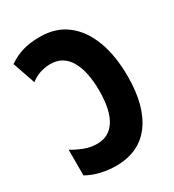

<svg xmlns="http://www.w3.org/2000/svg" viewBox="-178 -828 855 941"><g transform="rotate(-30 250.0 -357.5)"><path d="M201 10Q159 10 116.5 0Q74 -10 39 -30V-175Q71 -156 105 -143Q139 -130 176 -130Q243 -130 278.5 -186Q314 -242 314 -351Q314 -460 278 -522Q242 -584 170 -584Q145 -584 116.5 -576Q88 -568 59 -546L15 -674Q53 -700 94 -712.5Q135 -725 194 -725Q282 -725 343.5 -678Q405 -631 437.5 -545Q470 -459 470 -342Q470 -175 401.5 -82.5Q333 10 201 10Z"/></g></svg>

Font: Noto Sans Mono ExtraCondensed Black
Style: Regular
Weight: 900
Width: 2
Designer: Monotype Design Team
Foundry: Monotype Imaging Inc.
Version: Version 2.014